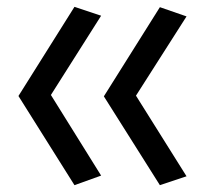

<svg xmlns="http://www.w3.org/2000/svg" viewBox="-20 -538 640 562"><path d="M276 -24 198 4 34 -257 198 -518 276 -492 129 -260ZM284 -256 448 -517 526 -490 378 -258 526 -22 448 4Z"/></svg>

Font: Moralerspace Krypton JPDOC
Style: Regular
Weight: 400
Version: v0.0.6; ttfautohint (v1.8.4.7-5d5b-dirty) -l 6 -r 45 -G 200 